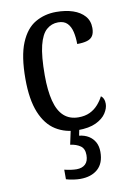

<svg xmlns="http://www.w3.org/2000/svg" viewBox="-88 -600 600 888"><g transform="rotate(-10 212.5 -156.0)"><path d="M244 10Q186 10 141 -18Q96 -46 71 -107Q46 -168 46 -265Q46 -372 71.5 -433.5Q97 -495 141 -520.5Q185 -546 239 -546Q284 -546 318 -534.5Q352 -523 372 -500.5Q392 -478 392 -444Q392 -421 383.5 -407.5Q375 -394 356.5 -388.5Q338 -383 310 -383Q310 -414 304 -440Q298 -466 283 -481.5Q268 -497 240 -497Q209 -497 185.5 -476.5Q162 -456 149.5 -406Q137 -356 137 -266Q137 -195 149.5 -146Q162 -97 189 -72.5Q216 -48 258 -48Q288 -48 310.5 -58.5Q333 -69 349.5 -87.5Q366 -106 376 -126Q384 -120 388 -111Q392 -102 392 -88Q392 -67 377 -44Q362 -21 329.5 -5.5Q297 10 244 10ZM216 234Q203 234 184.5 231.5Q166 229 150 224V179Q166 183 181 185Q196 187 207 187Q233 187 248 173Q263 159 263 130Q263 100 244.5 87Q226 74 197 70L214 -9H254L245 36Q271 39 289.5 50.5Q308 62 318.5 81Q329 100 329 127Q329 180 298.5 207Q268 234 216 234Z"/></g></svg>

Font: Noto Serif Condensed
Style: Regular
Weight: 400
Width: 3
Designer: Monotype Design Team
Foundry: Monotype Imaging Inc.
Version: Version 2.015